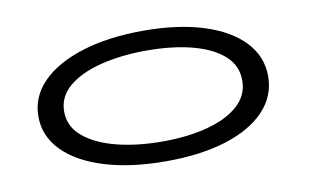

<svg xmlns="http://www.w3.org/2000/svg" viewBox="-57 -573 1114 688"><g transform="rotate(-10 500.0 -229.5)"><path d="M497 8Q371 8 275.5 -21Q180 -50 127 -103.5Q74 -157 74 -229Q74 -301 127 -354.5Q180 -408 275.5 -437.5Q371 -467 497 -467Q624 -467 716.5 -437.5Q809 -408 859.5 -354.5Q910 -301 910 -229Q910 -157 859.5 -103.5Q809 -50 716.5 -21Q624 8 497 8ZM497 -64Q589 -64 661 -83Q733 -102 774.5 -139Q816 -176 816 -230Q816 -285 774.5 -321.5Q733 -358 661 -376.5Q589 -395 497 -395Q405 -395 330.5 -376.5Q256 -358 212 -321.5Q168 -285 168 -230Q168 -176 212 -139Q256 -102 330.5 -83Q405 -64 497 -64Z"/></g></svg>

Font: Inconsolata UltraExpanded
Style: Regular
Weight: 400
Width: 9
Monospace: yes
Designer: Raph Levien, Cyreal, Brenton Simpson
Foundry: Raph Levien, Cyreal, Google
Version: Version 3.000; ttfautohint (v1.8.2.53-6de2)